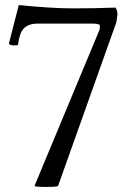

<svg xmlns="http://www.w3.org/2000/svg" viewBox="-20 -733 496 757"><path d="M54 -713Q184 -700 267.5 -700Q351 -700 435 -703Q443 -694 443 -675L439 -646L209 0Q205 4 162 4Q119 4 116 0L373 -617L374 -633Q370 -640 345 -640H128Q95 -640 76 -623Q57 -606 51 -556Q49 -554 34.5 -554Q20 -554 15 -561Z"/></svg>

Font: Esteban
Style: Regular
Weight: 400
Designer: Angelica Diaz Rivera
Foundry: Angelica Diaz Rivera
Version: Version 1.002